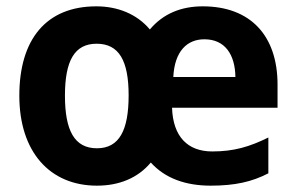

<svg xmlns="http://www.w3.org/2000/svg" viewBox="-20 -669 934 606"><path d="M620 -649C552 -649 495 -626 453 -576C412 -625 351 -649 284 -649C126 -649 41 -545 41 -367C41 -190 137 -83 286 -83C356 -83 415 -107 456 -156C501 -106 566 -83 645 -83C721 -83 775 -95 827 -122V-235C768 -206 719 -191 650 -191C572 -191 526 -238 523 -329H856V-402C856 -557 770 -649 620 -649ZM625 -545C690 -545 722 -497 723 -426H527C531 -508 571 -545 625 -545ZM285 -531C356 -531 386 -477 386 -368C386 -257 356 -201 286 -201C215 -201 185 -257 185 -367C185 -477 215 -531 285 -531Z"/></svg>

Font: Noto Sans Kannada UI SemiCondensed
Style: Bold
Weight: 700
Width: 4
Designer: Jelle Bosma - Monotype Design Team
Foundry: Monotype Imaging Inc.
Version: Version 2.005